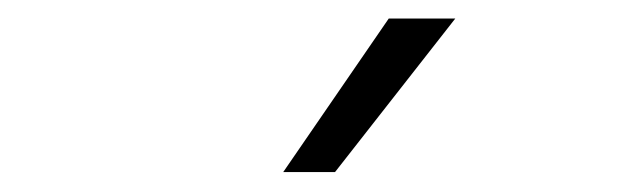

<svg xmlns="http://www.w3.org/2000/svg" viewBox="-20 -818 660 202"><path d="M278 -637 389 -798.5H459L332.5 -637Z"/></svg>

Font: Monaspace Neon ExtraLight
Style: Regular
Weight: 200
Designer: Riley Cran & the Lettermatic Team
Foundry: Lettermatic
Version: Version 1.200 (Monaspace Neon)